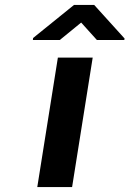

<svg xmlns="http://www.w3.org/2000/svg" viewBox="-20 -763 528 783"><path d="M114 -600H224L311 -671L375 -600H487L488 -606L364 -743H282L115 -608ZM132 0H274L358 -528H216Z"/></svg>

Font: Asimov Pro
Style: BdObl
Weight: 700
Designer: Google
Version: Version 2.000980; 2014